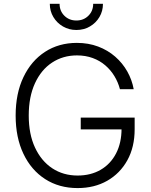

<svg xmlns="http://www.w3.org/2000/svg" viewBox="-20 -958 778 988"><path d="M379.4 9.8Q284.2 9.8 212.4 -36.4Q140.6 -82.5 100.6 -166.5Q60.5 -250.5 60.5 -363.3Q60.5 -477.1 100.6 -561Q140.6 -645 211.7 -691.2Q282.7 -737.3 375.5 -737.3Q435.1 -737.3 484.9 -718.5Q534.7 -699.7 572.8 -666.5Q610.8 -633.3 635 -590.3Q659.2 -547.4 668 -499H597.2Q587.9 -534.7 568.8 -566.2Q549.8 -597.7 521.7 -621.8Q493.7 -646 457 -659.4Q420.4 -672.9 376 -672.9Q304.2 -672.9 248 -636Q191.9 -599.1 159.9 -529.5Q127.9 -460 127.9 -363.3Q127.9 -267.6 160.2 -198.5Q192.4 -129.4 249 -92Q305.7 -54.7 379.4 -54.7Q446.8 -54.7 497.8 -84.2Q548.8 -113.8 577.1 -168.2Q605.5 -222.7 605.5 -296.4L627.4 -292H395.5V-353H672.9V-293Q672.9 -201.2 635.3 -133.3Q597.7 -65.4 531.7 -27.8Q465.8 9.8 379.4 9.8ZM373 -803.7Q335 -803.7 304 -821.8Q272.9 -839.8 254.6 -870.4Q236.3 -900.9 236.3 -938.5H286.6Q286.6 -901.4 311.3 -877Q335.9 -852.5 373 -852.5Q410.2 -852.5 434.8 -877Q459.5 -901.4 459.5 -938.5H509.8Q509.8 -900.9 491.7 -870.4Q473.6 -839.8 442.6 -821.8Q411.6 -803.7 373 -803.7Z"/></svg>

Font: Inter 17pt Light
Style: Regular
Weight: 300
Version: Version 4.001;git-66647c0bb